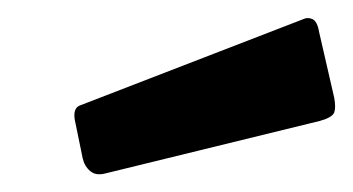

<svg xmlns="http://www.w3.org/2000/svg" viewBox="-20 -772 397 216"><path d="M356 -662Q358 -651 356 -645.5Q354 -640 340 -636L99 -577Q88 -574 81.5 -579.5Q75 -585 73 -594L65 -633Q61 -649 69 -653L320 -750Q326 -753 331.5 -750.5Q337 -748 339 -736Z"/></svg>

Font: Libre Franklin Thin ExtraBold
Style: Italic
Weight: 800
Italic angle: -8°
Version: Version 2.000